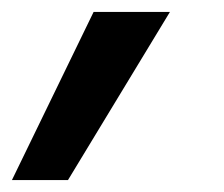

<svg xmlns="http://www.w3.org/2000/svg" viewBox="-93 -161 375 322"><path d="M-73 141 64 -141H192L21 141Z"/></svg>

Font: CBA Beacon Sans Bold
Style: Italic
Weight: 700
Italic angle: -13°
Designer: Wei Huang
Foundry: Wei Huang
Version: Version 1.002